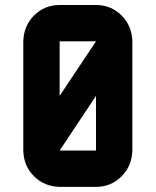

<svg xmlns="http://www.w3.org/2000/svg" viewBox="-20 -728 606 748"><path d="M212.4 -566.9V-354.5L354 -566.9ZM354 -141.6V-354.5L212.4 -141.6ZM495.6 -141.6Q494.1 -81.5 453.4 -40.8Q412.6 0 354 0H212.4Q152.3 -1.5 112.3 -41.5Q72.3 -81.5 70.8 -141.6V-566.9Q72.3 -627.4 113 -668Q153.8 -708.5 212.4 -708.5H354Q412.6 -708.5 453.4 -668Q494.1 -627.4 495.6 -566.9Z"/></svg>

Font: Blazma
Style: Regular
Weight: 400
Designer: GGBotNet
Version: 1.00